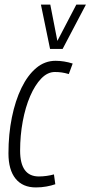

<svg xmlns="http://www.w3.org/2000/svg" viewBox="-20 -810 396 840"><path d="M137 10Q79 10 48 -28.5Q17 -67 17 -139Q17 -223 32 -296.5Q47 -370 74 -425.5Q101 -481 138.5 -512.5Q176 -544 223 -544Q260 -544 298 -532L281 -486Q264 -491 250 -493Q236 -495 220 -495Q188 -495 160.5 -466.5Q133 -438 112 -389.5Q91 -341 79.5 -279Q68 -217 68 -151Q68 -38 150 -38Q167 -38 184.5 -40.5Q202 -43 216 -47L222 -4Q205 2 183 6Q161 10 137 10ZM356 -790 254 -596H199L159 -790H200L231 -631L314 -790Z"/></svg>

Font: Georama Condensed Light
Style: Italic
Weight: 300
Width: 3
Italic angle: -9°
Designer: Jean-Baptiste Levee
Foundry: Production Type
Version: Version 1.000